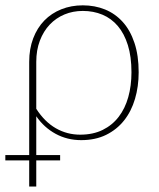

<svg xmlns="http://www.w3.org/2000/svg" viewBox="-28 -521 598 720"><path d="M108 -113Q139.5 -64 181.5 -40Q223.5 -16 272.5 -16Q321 -16 357 -33.8Q393 -51.5 417 -82.8Q441 -114 453 -156.8Q465 -199.5 465 -250Q465 -308.5 451.5 -351.8Q438 -395 413.8 -423.5Q389.5 -452 356 -466Q322.5 -480 282.5 -480Q245.5 -480 213.8 -466.8Q182 -453.5 158.5 -428.8Q135 -404 121.5 -368.5Q108 -333 108 -289ZM81.5 -289Q81.5 -338 96.5 -377.2Q111.5 -416.5 138.2 -444Q165 -471.5 202 -486.2Q239 -501 282.5 -501Q327.5 -501 365.8 -485.5Q404 -470 432.2 -438.8Q460.5 -407.5 476.2 -360.2Q492 -313 492 -250Q492 -196.5 478.2 -150Q464.5 -103.5 437.2 -69.2Q410 -35 369.8 -15.2Q329.5 4.5 276.5 4.5Q224 4.5 180.5 -19.2Q137 -43 108 -85V60.5H197.5V80.5H108V178.5H81.5V80.5H-8V60.5H81.5Z"/></svg>

Font: Lato ExtraLight
Style: Regular
Weight: 275
Designer: Lukasz Dziedzic with Adam Twardoch and Botio Nikoltchev
Foundry: tyPoland Lukasz Dziedzic
Version: Version 2.015; 2015-08-06; http://www.latofonts.com/